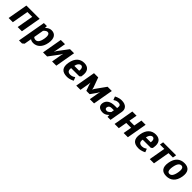

<svg xmlns="http://www.w3.org/2000/svg" viewBox="536 -2404 4497 4497"><g transform="rotate(45 2785.0 -155.0)"><path d="M573 -500H133L45 0H185L257 -410H417L345 0H485Z M827 -355C827 -355 868 -415 923 -415C968 -415 1001 -375 979 -250C956 -120 909 -80 854 -80C809 -80 784 -110 784 -110ZM589 200H689L736 160L768 -20C768 -20 803 10 863 10C988 10 1088 -75 1119 -250C1149 -425 1079 -510 964 -510C874 -510 817 -440 817 -440H812L813 -500H713Z M1578 -500 1394 -255C1372 -226 1359 -195 1359 -195H1355C1355 -195 1364 -225 1369 -255L1413 -500H1273L1185 0H1320L1503 -245C1525 -274 1538 -305 1538 -305H1542C1542 -305 1533 -275 1528 -245L1485 0H1625L1713 -500Z M2029 -420C2069 -420 2102 -380 2087 -295H1927C1942 -380 1989 -420 2029 -420ZM1983 10C2083 10 2162 -40 2162 -40L2131 -120H2121C2121 -120 2074 -80 2009 -80C1929 -80 1896 -120 1911 -205H2181L2216 -235L2220 -260C2249 -425 2179 -510 2044 -510C1909 -510 1809 -425 1779 -250C1748 -75 1818 10 1983 10Z M2463 -220C2469 -250 2470 -280 2470 -280H2474C2474 -280 2478 -250 2488 -220L2539 -80H2649L2748 -220C2770 -250 2784 -280 2784 -280H2788C2788 -280 2779 -250 2773 -220L2735 0H2875L2963 -500H2823L2644 -250C2629 -230 2617 -200 2617 -200H2613C2613 -200 2611 -230 2604 -250L2513 -500H2373L2285 0H2425Z M3333 -305H3263C3103 -305 3027 -240 3010 -145C2994 -55 3048 10 3168 10C3258 10 3315 -60 3315 -60H3320V0H3420L3476 -320C3495 -430 3429 -510 3284 -510C3184 -510 3106 -460 3106 -460L3137 -380H3147C3147 -380 3194 -420 3259 -420C3324 -420 3348 -390 3336 -320ZM3305 -145C3305 -145 3259 -85 3209 -85C3164 -85 3144 -110 3150 -145C3158 -190 3187 -215 3247 -215H3317Z M4083 -500H3943L3907 -300H3747L3783 -500H3643L3555 0H3695L3732 -210H3892L3855 0H3995Z M4399 -420C4439 -420 4472 -380 4457 -295H4297C4312 -380 4359 -420 4399 -420ZM4353 10C4453 10 4532 -40 4532 -40L4501 -120H4491C4491 -120 4444 -80 4379 -80C4299 -80 4266 -120 4281 -205H4551L4586 -235L4590 -260C4619 -425 4549 -510 4414 -510C4279 -510 4179 -425 4149 -250C4118 -75 4188 10 4353 10Z M5093 -500H4663L4647 -410H4792L4720 0H4860L4932 -410H5077Z M5409 -250C5386 -120 5339 -80 5289 -80C5239 -80 5206 -120 5229 -250C5252 -380 5299 -420 5349 -420C5399 -420 5432 -380 5409 -250ZM5549 -250C5579 -425 5509 -510 5364 -510C5219 -510 5119 -425 5089 -250C5058 -75 5128 10 5273 10C5418 10 5518 -75 5549 -250Z"/></g></svg>

Font: Scada
Style: Bold Italic
Weight: 700
Designer: Jovanny Lemonad
Foundry: Jovanny Lemonad
Version: Version 3.005